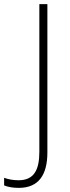

<svg xmlns="http://www.w3.org/2000/svg" viewBox="-96 -734 339 932"><path d="M-5 178C93 178 134 113 134 6V-714H95V3C95 91 69 141 -6 141C-33 141 -58 136 -76 129V166C-59 173 -36 178 -5 178Z"/></svg>

Font: Noto Sans Devanagari SemiCondensed ExtraLight
Style: Regular
Weight: 200
Width: 4
Designer: Jelle Bosma - Monotype Design Team
Foundry: Monotype Imaging Inc.
Version: Version 2.004